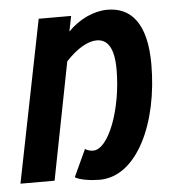

<svg xmlns="http://www.w3.org/2000/svg" viewBox="-50 -711 700 769"><g transform="rotate(-5 300.0 -326.0)"><path d="M320.3 12C470.4 12 566.4 -194.5 566.4 -431.3C566.4 -598.2 502.7 -663.7 409.9 -663.7C355.6 -663.7 296.1 -636.6 250.7 -589.8L263.2 -651.7H132.7L2.4 0H139.6L231.9 -471.8C277.4 -520.9 321.7 -545.2 356.1 -545.2C398.8 -545.2 425.8 -511.1 425.8 -421.8C425.8 -265.6 367.4 -106.5 304.2 -106.5C290.9 -106.5 279.8 -110.8 271.9 -115.9L221.4 -6.7C241.1 5.7 285.1 12 320.3 12Z"/></g></svg>

Font: Source Code Variable
Style: Italic
Weight: 400
Italic angle: -11°
Monospace: yes
Designer: Paul D. Hunt, Teo Tuominen
Foundry: Adobe Systems Incorporated
Version: Version 1.005;PS 1.0;hotconv 16.6.54;makeotf.lib2.5.65590